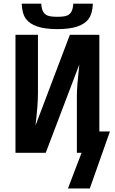

<svg xmlns="http://www.w3.org/2000/svg" viewBox="-20 -853 640 1072"><path d="M66.4 0V-658.7H191.9V-330.6Q191.9 -267.1 178.2 -152.3L370.1 -658.7H534.7V-119.1H593.8L481.4 199.2H359.4L435.5 0H409.2V-320.3Q409.2 -370.1 422.9 -493.2L235.4 0ZM300.3 -690.4Q231.4 -690.4 188.2 -705.1Q145 -719.7 124.3 -748.3Q103.5 -776.9 101.1 -832.5H210.4Q211.9 -804.7 220.5 -788.8Q229 -772.9 245.6 -766.1Q262.2 -759.3 300.3 -759.3Q337.9 -759.3 354.5 -766.1Q371.1 -772.9 379.4 -789.1Q387.7 -805.2 389.2 -832.5H498.5Q496.1 -777.3 475.6 -748.5Q455.1 -719.7 412.1 -705.1Q369.1 -690.4 300.3 -690.4Z"/></svg>

Font: Liberation Mono
Style: Bold
Weight: 700
Monospace: yes
Designer: Steve Matteson
Foundry: Ascender Corporation
Version: Version 2.1.5